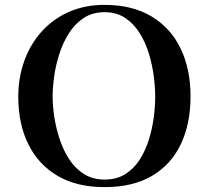

<svg xmlns="http://www.w3.org/2000/svg" viewBox="-20 -760 860 788"><path d="M617 -363Q617 -401 611 -447.5Q605 -494 591 -540Q577 -586 553 -624.5Q529 -663 493.5 -686.5Q458 -710 409 -710Q360 -710 324 -686.5Q288 -663 263.5 -624.5Q239 -586 224 -540Q209 -494 202.5 -447.5Q196 -401 196 -363Q196 -325 203 -279.5Q210 -234 225 -188.5Q240 -143 264.5 -105.5Q289 -68 325 -45.5Q361 -23 409 -23Q459 -23 494.5 -45.5Q530 -68 553.5 -105Q577 -142 591 -187Q605 -232 611 -278Q617 -324 617 -363ZM762 -365Q762 -252 722 -168Q682 -84 603.5 -38Q525 8 409 8Q295 8 216 -38.5Q137 -85 96 -168.5Q55 -252 55 -363Q55 -441 79.5 -509.5Q104 -578 150.5 -630Q197 -682 262.5 -711Q328 -740 409 -740Q523 -740 602 -692.5Q681 -645 721.5 -560.5Q762 -476 762 -365Z"/></svg>

Font: Kaisei Decol
Style: Bold
Weight: 700
Designer: Font-Kai, 金井和夫
Foundry: KAZUO KANAI
Version: Version 5.003